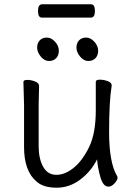

<svg xmlns="http://www.w3.org/2000/svg" viewBox="-20 -856 630 894"><path d="M403 -774H175Q157 -774 157 -805Q157 -836 176 -836H404Q422 -836 422 -805Q422 -774 403 -774ZM437 -620Q437 -598 424.5 -585Q412 -572 391 -572Q370 -572 353 -592.5Q336 -613 336 -634Q336 -655 348 -668Q360 -681 381 -681Q402 -681 419.5 -661.5Q437 -642 437 -620ZM254 -620Q254 -598 241.5 -585Q229 -572 208 -572Q187 -572 170 -592.5Q153 -613 153 -634Q153 -655 165 -668Q177 -681 198 -681Q219 -681 236.5 -661.5Q254 -642 254 -620ZM162 -456 160 -368V-175Q160 -117 181 -79.5Q202 -42 242.5 -42Q283 -42 323.5 -75Q364 -108 395 -171.5Q426 -235 426 -342V-475Q426 -485 445 -485Q464 -485 482 -478Q500 -471 500 -459V-457Q488 -385 488 -241Q488 -97 526 -35Q527 -33 527 -25.5Q527 -18 513.5 -2.5Q500 13 485 13Q460 13 447.5 -31Q435 -75 432 -114Q405 -59 354.5 -20.5Q304 18 244 18Q184 18 152 -9Q92 -58 92 -171V-368L89 -474Q89 -484 107 -484Q125 -484 143.5 -476.5Q162 -469 162 -456Z"/></svg>

Font: QiushuiShotai
Style: Regular
Weight: 600
Designer: Fontworks Inc.
Foundry: Fontworks Inc.
Version: Version 1.250